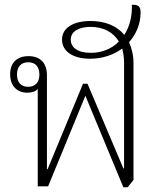

<svg xmlns="http://www.w3.org/2000/svg" viewBox="-20 -790 683 814"><path d="M503 4H521L546 -27V-521C546 -555 539 -585 527 -611C558 -645 576 -690 576 -736C576 -764 567 -770 539 -770C541 -720 529 -676 507 -642C476 -680 426 -701 364 -701C294 -701 243 -674 243 -622C243 -571 291 -541 362 -541C416 -541 462 -558 498 -584C503 -566 506 -546 506 -523V-76H503L351 -435H332L182 -73H179V-471C179 -520 153 -552 101 -552C52 -552 23 -524 23 -475C23 -426 52 -397 96 -397C115 -397 131 -402 140 -413V0H184L342 -384ZM280 -622C280 -658 316 -676 364 -676C418 -676 460 -654 484 -614C454 -583 412 -566 365 -566C309 -566 280 -589 280 -622ZM99 -422C69 -422 52 -441 52 -474C52 -508 70 -526 100 -526C130 -526 147 -507 147 -474C147 -441 130 -422 99 -422Z"/></svg>

Font: Noto Serif Thai SemiCondensed ExtraLight
Style: Regular
Weight: 200
Width: 4
Designer: Monotype Design Team
Foundry: Monotype Imaging Inc.
Version: Version 2.002